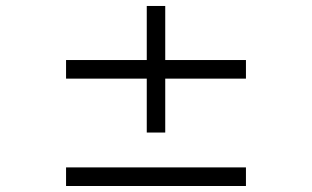

<svg xmlns="http://www.w3.org/2000/svg" viewBox="-20 -620 1040 640"><path d="M799.8 -357.9H530.8V-178.2H469.2V-357.9H200.2V-419.9H469.2V-600.1H530.8V-419.9H799.8ZM799.8 0H200.2V-62H799.8Z"/></svg>

Font: Charis
Style: Italic
Weight: 400
Italic angle: -11°
Designer: Walt Agee, Miriam Martin, Annie Olsen, Victor Gaultney, Lorna Priest, Alan Ward, Bob Hallissy, Martin Hosken, Sharon Cor
Foundry: SIL Global
Version: Version 7.000